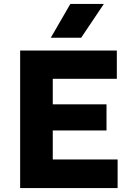

<svg xmlns="http://www.w3.org/2000/svg" viewBox="-20 -957 675 977"><path d="M82.5 0V-700H574.5V-556H248.5V-426H522V-293H248.5V-145.5H578.5V0ZM238.5 -765 338 -937H508.5L393 -765Z"/></svg>

Font: Geologica
Style: Bold
Weight: 700
Designer: Sindre Bremnes, Frode Helland
Foundry: Monokrom Skriftforlag AS
Version: Version 1.010; ttfautohint (v1.8.4.7-5d5b);gftools[0.9.28]